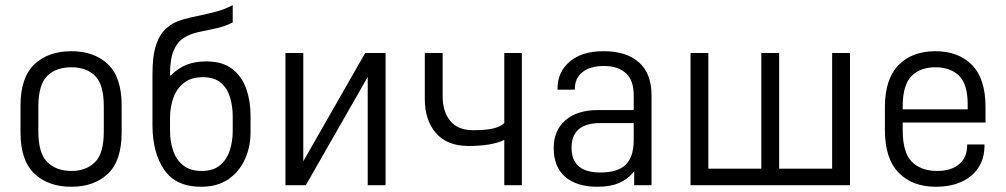

<svg xmlns="http://www.w3.org/2000/svg" viewBox="-20 -710 3856 736"><path d="M112.3 -43.9Q58.6 -94.7 58.6 -202.1V-305.7Q58.6 -413.1 112.3 -463.9Q165 -513.7 253.9 -513.7Q340.8 -513.7 393.6 -463.9Q446.3 -414.1 446.3 -305.7V-202.1Q446.3 -93.8 393.6 -43.9Q340.8 5.9 253.9 5.9Q165 5.9 112.3 -43.9ZM344.7 -88.9Q377.9 -122.1 377.9 -206.1V-301.8Q377.9 -385.7 344.7 -418.9Q311.5 -452.1 253.9 -452.1Q194.3 -452.1 161.1 -418.9Q127 -384.8 127 -301.8V-206.1Q127 -123 161.1 -88.9Q195.3 -54.7 253.9 -54.7Q310.5 -54.7 344.7 -88.9Z M751 5.9Q654.3 5.9 609.9 -58.6Q565.4 -123 564.5 -226.6V-425.8Q564.5 -497.1 578.6 -538.6Q592.8 -580.1 618.2 -602.1Q643.6 -624 676.3 -633.8Q709 -643.6 745.1 -650.4Q776.4 -657.2 808.6 -665.5Q840.8 -673.8 872.1 -690.4V-624Q838.9 -607.4 805.2 -600.6Q771.5 -593.8 740.2 -586.9Q709 -580.1 684.6 -564.9Q660.2 -549.8 646 -517.1Q631.8 -484.4 631.8 -425.8V-420.9H634.8Q663.1 -449.2 695.3 -461.9Q727.5 -474.6 770.5 -474.6Q833 -474.6 870.1 -445.8Q907.2 -417 923.8 -370.1Q940.4 -323.2 940.4 -267.6V-202.1Q940.4 -147.5 918.9 -99.6Q897.5 -51.8 855.5 -22.9Q813.5 5.9 751 5.9ZM752.9 -54.7Q797.9 -54.7 823.7 -76.7Q849.6 -98.6 860.8 -133.8Q872.1 -168.9 872.1 -206.1V-263.7Q872.1 -302.7 861.8 -336.9Q851.6 -371.1 826.7 -392.6Q801.8 -414.1 756.8 -414.1Q711.9 -414.1 684.1 -391.6Q656.2 -369.1 644 -333.5Q631.8 -297.9 631.8 -257.8V-207Q631.8 -168 643.6 -132.8Q655.3 -97.7 682.1 -76.2Q709 -54.7 752.9 -54.7Z M1074.2 -506.8H1142.6V-91.8L1379.9 -506.8H1458V0H1389.6V-415L1152.3 0H1074.2Z M1608.4 -506.8H1676.8V-339.8Q1676.8 -283.2 1705.6 -247.1Q1734.4 -210.9 1793.9 -210.9Q1841.8 -210.9 1869.6 -217.3Q1897.5 -223.6 1913.1 -238.3V-506.8H1980.5V0H1913.1V-173.8Q1889.6 -162.1 1854.5 -156.2Q1819.3 -150.4 1776.4 -150.4Q1693.4 -150.4 1650.9 -200.2Q1608.4 -250 1608.4 -330.1Z M2429.7 -470.7Q2477.5 -427.7 2477.5 -344.7V0H2411.1V-53.7Q2388.7 -24.4 2353.5 -8.8Q2320.3 5.9 2270.5 5.9Q2190.4 5.9 2146.5 -32.2Q2102.5 -70.3 2102.5 -142.6Q2102.5 -210 2147.5 -249Q2192.4 -288.1 2272.5 -288.1H2409.2V-345.7Q2409.2 -401.4 2379.9 -428.7Q2349.6 -457 2294.9 -457Q2242.2 -457 2212.9 -433.6Q2183.6 -410.2 2183.6 -369.1V-366.2H2117.2V-371.1Q2117.2 -434.6 2165 -474.6Q2210.9 -513.7 2293.9 -513.7Q2381.8 -513.7 2429.7 -470.7ZM2378.9 -79.1Q2409.2 -109.4 2409.2 -171.9V-238.3H2282.2Q2170.9 -238.3 2170.9 -143.6Q2170.9 -48.8 2281.2 -48.8Q2348.6 -48.8 2378.9 -79.1Z M2627 -506.8H2695.3V-63.5H2898.4V-506.8H2966.8V-63.5H3169.9V-506.8H3238.3V0H2627Z M3440.4 -240.2V-210Q3440.4 -125 3475.6 -89.8Q3510.7 -54.7 3572.3 -54.7Q3627 -54.7 3657.2 -81.1Q3687.5 -107.4 3687.5 -153.3V-156.2H3753.9V-151.4Q3753.9 -80.1 3704.1 -37.1Q3653.3 5.9 3567.4 5.9Q3478.5 5.9 3425.8 -46.9Q3372.1 -100.6 3372.1 -211.9V-299.8Q3372.1 -408.2 3425.8 -461.9Q3477.5 -513.7 3565.4 -513.7Q3653.3 -513.7 3705.1 -461.9Q3757.8 -409.2 3757.8 -299.8V-240.2ZM3474.6 -418.9Q3440.4 -384.8 3440.4 -301.8V-291H3689.5V-308.6Q3689.5 -387.7 3656.2 -419.9Q3623 -452.1 3565.4 -452.1Q3507.8 -452.1 3474.6 -418.9Z"/></svg>

Font: DINish
Style: Regular
Weight: 400
Designer: Bert Driehuis
Foundry: Playbeing
Version: Version 3.008; git-95204e4c-release